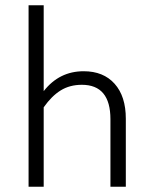

<svg xmlns="http://www.w3.org/2000/svg" viewBox="-20 -705 532 725"><path d="M295.9 -436Q370.6 -436 412.8 -388.7Q455.1 -341.3 455.1 -256.8V0H397V-254.9Q397 -384.8 289.1 -384.8Q243.2 -384.8 209 -363.5Q174.8 -342.3 145 -299.8V0H87.9V-685.1H145V-360.8Q203.6 -436 295.9 -436Z"/></svg>

Font: Fira Sans Compressed Light
Style: Regular
Weight: 300
Width: 1
Designer: Carrois Corporate & Edenspiekermann AG
Foundry: Carrois Corporate GbR & Edenspiekermann AG
Version: Version 4.203;PS 004.203;hotconv 1.0.88;makeotf.lib2.5.64775